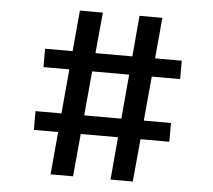

<svg xmlns="http://www.w3.org/2000/svg" viewBox="-49 -724 862 777"><g transform="rotate(5 381.5 -335.0)"><path d="M557.6 -429.7 541 -249.5H651.4V-173.3H534.2L518.1 0H427.7L442.9 -173.3H291.5L275.4 0H184.1L199.7 -173.3H101.1V-249.5H206.5L222.7 -429.7H117.7V-504.4H229.5L244.6 -670.4H337.9L322.3 -504.4H472.2L486.8 -670.4H579.6L564.5 -504.4H672.9V-429.7ZM465.8 -429.7H315.4L298.8 -249.5H449.7Z"/></g></svg>

Font: Merriweather Sans
Style: Regular
Weight: 400
Designer: Eben Sorkin
Foundry: Eben Sorkin
Version: Version 1.006; ttfautohint (v1.4.1) -l 6 -r 50 -G 0 -x 11 -H